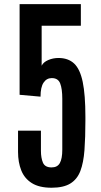

<svg xmlns="http://www.w3.org/2000/svg" viewBox="-20 -879 477 909"><path d="M224.1 9.8Q165.5 9.8 130.6 -12.2Q95.7 -34.2 80.6 -72.5Q65.4 -110.8 65.4 -159.7V-260.3H173.8V-165Q173.8 -131.3 183.3 -108.9Q192.9 -86.4 224.1 -86.4Q252 -86.4 263.4 -107.2Q274.9 -127.9 274.9 -170.4V-411.6Q274.9 -458 265.1 -483.6Q255.4 -509.3 225.1 -509.3Q200.7 -509.3 186.3 -487.8Q171.9 -466.3 171.9 -421.4L72.8 -430.2V-859.4H362.8V-757.3H177.2V-567.9Q185.5 -585 208.3 -594.7Q231 -604.5 256.8 -604.5Q302.7 -604.5 330.8 -578.4Q358.9 -552.2 371.6 -491.2Q384.3 -430.2 384.3 -326.2V-307.6Q384.3 -228.5 379.9 -168.7Q375.5 -108.9 360.4 -69.3Q345.2 -29.8 312.7 -10Q280.3 9.8 224.1 9.8Z"/></svg>

Font: Antonio SemiBold
Style: Regular
Weight: 600
Designer: Vernon Adams
Foundry: Vernon Adams
Version: Version 1.002